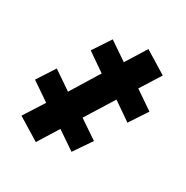

<svg xmlns="http://www.w3.org/2000/svg" viewBox="-135 -639 769 794"><g transform="rotate(30 249.0 -242.0)"><path d="M34 -24 140 41 201 -57 288 2 346 -83 257 -143 341 -278 428 -218 484 -303 396 -363 457 -460 351 -525 290 -427 203 -486 147 -401 234 -341 151 -206 63 -266 8 -181 96 -121Z"/></g></svg>

Font: Fixel Text 20240404 ExtraBold
Style: Italic
Weight: 800
Width: 4
Italic angle: -10°
Designer: AlfaBravo + MacPaw
Foundry: Kyrylo Tkachov, Marchela Mozhyna, Serhii Makarenko, Maria Weinstein, Zakhar Kryvoshyya
Version: Version 1.211;Glyphs 3.2 (3225)